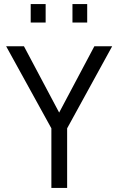

<svg xmlns="http://www.w3.org/2000/svg" viewBox="-20 -918 578 938"><path d="M308 0H231V-291L10 -692H97L269 -368L441 -692H528L308 -291ZM130 -808V-898H203V-808ZM334 -808V-898H406V-808Z"/></svg>

Font: Titillium Web
Style: Regular
Weight: 400
Version: Version 1.002;PS 57.000;hotconv 1.0.70;makeotf.lib2.5.55311